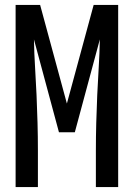

<svg xmlns="http://www.w3.org/2000/svg" viewBox="-20 -755 540 775"><path d="M43 0V-735H142L250 -337L358 -735H457V0H367V-147Q367 -203 368.5 -259Q370 -315 372.5 -371.5Q375 -428 378.5 -484Q382 -540 383 -596L282 -221H218L117 -596Q118 -540 121.5 -484Q125 -428 127.5 -371.5Q130 -315 131.5 -259Q133 -203 133 -147V0Z"/></svg>

Font: Iosevka SS04 Medium
Style: Regular
Weight: 500
Monospace: yes
Designer: Belleve Invis
Foundry: Belleve Invis
Version: Version 19.0.0; ttfautohint (v1.8.4)